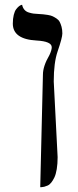

<svg xmlns="http://www.w3.org/2000/svg" viewBox="-20 -574 322 797"><path d="M147 203.1 158.2 -264.2Q158.2 -299.3 185.1 -345.2Q194.8 -365.7 194.8 -377.9Q194.8 -402.3 131.8 -405.8Q33.2 -411.1 33.2 -476.1Q33.2 -496.6 37.1 -512.2Q41 -527.8 46.9 -535.4Q52.7 -543 58.3 -547.6Q64 -552.2 67.9 -553.2L71.8 -554.2Q74.2 -542 81.3 -533.7Q88.4 -525.4 99.9 -522Q111.3 -518.6 118.9 -517.6Q126.5 -516.6 138.2 -516.1L159.2 -514.6Q166 -514.2 178.7 -512Q191.4 -509.8 198.2 -506.6Q205.1 -503.4 214.1 -497.6Q223.1 -491.7 227.5 -483.6Q231.9 -475.6 235.4 -463.1Q238.8 -450.7 238.8 -435.1Q238.8 -417.5 219.2 -360.8Q203.1 -314 203.1 -235.8L219.2 78.1Q219.2 106 215.6 127.9Q211.9 149.9 205.8 162.6Q199.7 175.3 192.6 184.1Q185.5 192.9 177.5 196.3Q169.4 199.7 163.6 201.2Q157.7 202.6 152.6 202.9Q147.5 203.1 147 203.1Z"/></svg>

Font: Linux Biolinum G
Style: Regular
Weight: 400
Designer: Philipp H. Poll
Foundry: Philipp H. Poll
Version: Version 1.1.0 ; ttfautohint (v1.6)